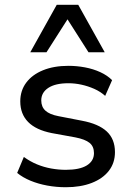

<svg xmlns="http://www.w3.org/2000/svg" viewBox="-20 -776 551 805"><path d="M256 9Q216 9 178 2Q140 -5 107.5 -18.5Q75 -32 52 -51L80 -118Q106 -99 135 -87Q164 -75 195 -69.5Q226 -64 256 -64Q314 -64 344 -82.5Q374 -101 374 -134Q374 -162 355.5 -177Q337 -192 296 -200L197 -218Q131 -231 98 -264.5Q65 -298 65 -351Q65 -396 90 -429.5Q115 -463 160.5 -481.5Q206 -500 267 -500Q302 -500 336.5 -493.5Q371 -487 400.5 -473.5Q430 -460 450 -440L421 -374Q401 -392 375 -403.5Q349 -415 321.5 -421Q294 -427 267 -427Q212 -427 182.5 -407.5Q153 -388 153 -355Q153 -328 170.5 -312Q188 -296 225 -289L323 -270Q393 -257 427.5 -225Q462 -193 462 -138Q462 -93 436.5 -60Q411 -27 364.5 -9Q318 9 256 9ZM107 -557 218 -756H308L419 -557H351L263 -695L175 -557Z"/></svg>

Font: Nunito Sans 10pt Medium
Style: Regular
Weight: 500
Designer: Vernon Adams
Foundry: Vernon Adams
Version: Version 3.101;gftools[0.9.27]